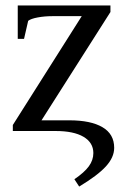

<svg xmlns="http://www.w3.org/2000/svg" viewBox="-20 -479 484 702"><path d="M252 176.3Q288.6 151.4 304.9 128.9Q321.3 106.4 321.3 80.6Q321.3 42.5 285.4 21.2Q249.5 0 183.1 0H26.9V-22L278.8 -419.9H170.9Q143.6 -419.9 118.2 -415.3Q92.8 -410.6 83 -402.8L67.9 -336.9H44.9V-459H383.8V-435.1L131.8 -39.1H233.4Q312 -39.1 354.7 -13.9Q397.5 11.2 397.5 61.5Q397.5 96.2 367.2 129.4Q336.9 162.6 269.5 203.1Z"/></svg>

Font: Tinos
Style: Regular
Weight: 400
Designer: Steve Matteson
Foundry: Monotype Imaging Inc.
Version: Version 1.23